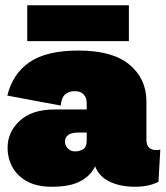

<svg xmlns="http://www.w3.org/2000/svg" viewBox="-20 -703 632 733"><path d="M311 -310Q311 -330 299.5 -342.5Q288 -355 265 -355Q242 -355 228 -342Q214 -329 212 -300L8 -338Q28 -421 92.5 -465.5Q157 -510 280 -510Q410 -510 474.5 -456Q539 -402 539 -316V-169Q539 -130 578 -130Q586 -130 592 -132L585 -9Q548 10 496 10Q440 10 399.5 -9Q359 -28 343 -68Q327 -33 287.5 -11.5Q248 10 178 10Q121 10 83.5 -10.5Q46 -31 27.5 -65Q9 -99 9 -139Q9 -199 55.5 -242Q102 -285 188 -285H311ZM266 -125Q283 -125 297 -133Q311 -141 311 -168V-197H282Q251 -197 239.5 -187Q228 -177 228 -163Q228 -148 239 -136.5Q250 -125 266 -125ZM472 -683V-546H84V-683Z"/></svg>

Font: Prodigy Sans Black
Style: Regular
Weight: 900
Designer: Wei Huang
Foundry: Wei Huang
Version: Version 1.003; ttfautohint (v1.8.3)